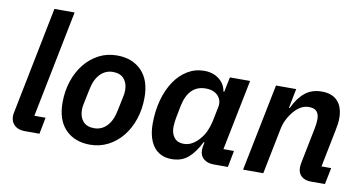

<svg xmlns="http://www.w3.org/2000/svg" viewBox="-73 -930 2136 1132"><g transform="rotate(10 994.5 -364.0)"><path d="M123 0Q84 0 61.5 -20.5Q39 -41 39 -75Q39 -81 39.5 -85.5Q40 -90 42 -99L170 -740H291L163 -99H230L211 0Z M515 12Q423 12 368 -44Q313 -100 313 -205Q313 -274 333 -334Q353 -394 389 -438.5Q425 -483 474 -508.5Q523 -534 582 -534Q674 -534 729 -478Q784 -422 784 -317Q784 -248 764 -188Q744 -128 708 -83.5Q672 -39 622.5 -13.5Q573 12 515 12ZM522 -88Q567 -88 598.5 -121Q630 -154 642 -217L660 -304Q662 -314 663 -321.5Q664 -329 664 -340Q664 -382 641.5 -408Q619 -434 575 -434Q530 -434 498.5 -401Q467 -368 455 -305L437 -217Q435 -209 434 -201Q433 -193 433 -182Q433 -140 455.5 -114Q478 -88 522 -88Z M1253 0Q1217 0 1194 -19Q1171 -38 1171 -72Q1171 -80 1172.5 -89Q1174 -98 1175 -103L1178 -119H1173Q1141 -55 1102 -21.5Q1063 12 1003 12Q967 12 939.5 -1.5Q912 -15 894 -40Q876 -65 867 -99Q858 -133 858 -175Q858 -251 876 -316.5Q894 -382 926.5 -430.5Q959 -479 1004.5 -506.5Q1050 -534 1104 -534Q1157 -534 1193 -506Q1229 -478 1236 -433H1241L1259 -522H1380L1295 -99H1358L1339 0ZM1058 -89Q1087 -89 1110.5 -103.5Q1134 -118 1151 -138Q1171 -160 1184 -188.5Q1197 -217 1204 -249L1222 -338Q1230 -378 1204.5 -405.5Q1179 -433 1131 -433Q1028 -433 1002 -304L988 -232Q986 -221 984 -205Q982 -189 982 -177Q982 -137 1001.5 -113Q1021 -89 1058 -89Z M1430 0 1535 -522H1656L1633 -406H1638Q1667 -468 1707.5 -501Q1748 -534 1808 -534Q1871 -534 1903.5 -498Q1936 -462 1936 -396Q1936 -379 1933.5 -361.5Q1931 -344 1927 -324L1882 -99H1940L1920 0H1836Q1800 0 1779 -18.5Q1758 -37 1758 -71Q1758 -85 1761 -99L1804 -314Q1810 -342 1810 -369Q1810 -398 1796 -414.5Q1782 -431 1749 -431Q1723 -431 1701 -418.5Q1679 -406 1661 -385Q1641 -362 1626.5 -334Q1612 -306 1606 -275L1551 0Z"/></g></svg>

Font: IBM Plex Sans SmBld
Style: Italic
Weight: 600
Italic angle: -11°
Designer: Mike Abbink, Paul van der Laan, Pieter van Rosmalen
Foundry: Bold Monday
Version: Version 3.005